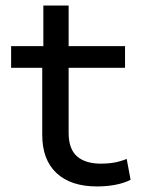

<svg xmlns="http://www.w3.org/2000/svg" viewBox="-20 -662 509 691"><path d="M329 9Q235 9 183.5 -39Q132 -87 132 -177V-418H20V-496H136V-642H227V-496H430V-418H227V-184Q227 -126 257 -99.5Q287 -73 344 -73Q369 -73 391.5 -77Q414 -81 436 -90L450 -15Q427 -3 395.5 3Q364 9 329 9Z"/></svg>

Font: Nunito Sans 7pt SemiExpanded
Style: Regular
Weight: 400
Width: 6
Designer: Vernon Adams
Foundry: Vernon Adams
Version: Version 3.101;gftools[0.9.27]